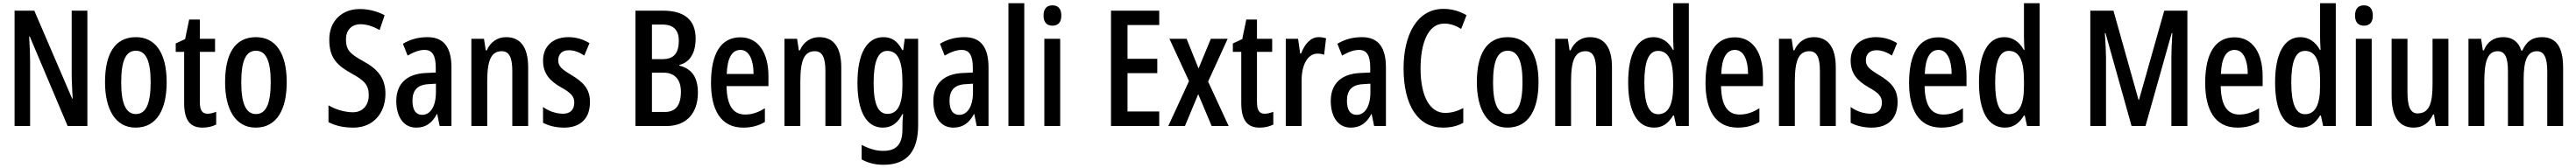

<svg xmlns="http://www.w3.org/2000/svg" viewBox="-20 -780 15920 1040"><path d="M520 0V-714H423V-321C423 -281 426 -231 429 -169H426L192 -714H70V0H166V-402C166 -443 164 -494 160 -554H164L398 0Z M1010 -271C1010 -454 939 -550 820 -550C688 -550 629 -444 629 -271C629 -107 691 10 818 10C953 10 1010 -109 1010 -271ZM729 -270C729 -401 756 -466 820 -466C883 -466 911 -401 911 -271C911 -140 883 -74 820 -74C757 -74 729 -141 729 -270Z M1263 -76C1226 -76 1215 -101 1215 -152V-459H1309V-540H1215V-659H1149L1124 -538L1066 -511V-459H1118V-143C1118 -40 1152 10 1231 10C1265 10 1292 3 1316 -9V-88C1298 -81 1280 -76 1263 -76Z M1752 -271C1752 -454 1681 -550 1562 -550C1430 -550 1371 -444 1371 -271C1371 -107 1433 10 1560 10C1695 10 1752 -109 1752 -271ZM1471 -270C1471 -401 1498 -466 1562 -466C1625 -466 1653 -401 1653 -271C1653 -140 1625 -74 1562 -74C1499 -74 1471 -141 1471 -270Z M2362 -200C2362 -293 2317 -352 2225 -401C2142 -447 2118 -471 2118 -537C2118 -591 2151 -630 2208 -630C2244 -630 2284 -618 2326 -594L2357 -686C2315 -708 2262 -724 2205 -724C2090 -725 2013 -646 2015 -532C2015 -419 2067 -373 2153 -325C2234 -281 2259 -252 2259 -190C2259 -132 2224 -85 2161 -85C2115 -85 2057 -100 2010 -128V-24C2056 0 2106 10 2165 10C2284 10 2362 -77 2362 -200Z M2622 -550C2565 -550 2514 -536 2470 -509L2499 -436C2539 -459 2573 -471 2604 -471C2652 -471 2673 -436 2673 -361V-331L2609 -328C2494 -322 2429 -262 2429 -154C2429 -68 2467 10 2552 10C2611 10 2650 -18 2680 -74H2682L2697 0H2770V-362C2770 -484 2725 -550 2622 -550ZM2629 -259 2674 -262V-209C2674 -122 2640 -69 2589 -69C2551 -69 2529 -97 2529 -157C2529 -222 2561 -256 2629 -259Z M3108 -550C3055 -550 3011 -521 2988 -468H2982L2971 -540H2893V0H2991V-274C2991 -409 3016 -463 3081 -463C3128 -463 3146 -422 3146 -340V0H3244V-363C3244 -488 3196 -550 3108 -550Z M3626 -149C3626 -232 3581 -273 3514 -314C3449 -353 3430 -370 3430 -408C3430 -445 3454 -469 3495 -469C3529 -469 3562 -456 3591 -436L3623 -513C3583 -537 3541 -550 3492 -550C3398 -550 3336 -494 3336 -405C3336 -323 3379 -279 3446 -240C3510 -205 3529 -182 3529 -145C3529 -101 3504 -76 3460 -76C3414 -76 3367 -94 3336 -118V-20C3370 -2 3414 10 3466 10C3567 10 3626 -46 3626 -149Z M4076 -714H3907V0H4100C4223 0 4293 -81 4293 -206C4293 -300 4257 -354 4178 -374V-378C4243 -394 4279 -451 4279 -541C4279 -657 4210 -714 4076 -714ZM4076 -414H4009V-628H4075C4141 -628 4175 -594 4175 -529C4175 -452 4145 -414 4076 -414ZM4009 -330H4082C4149 -330 4188 -288 4188 -212C4188 -128 4155 -87 4090 -87H4009Z M4555 -549C4436 -549 4374 -449 4374 -267C4374 -105 4431 10 4573 10C4623 10 4667 -1 4707 -25V-110C4664 -83 4627 -71 4585 -71C4509 -71 4472 -129 4470 -247H4729V-309C4729 -448 4670 -549 4555 -549ZM4556 -471C4611 -471 4637 -406 4637 -322H4471C4475 -424 4505 -471 4556 -471Z M5043 -550C4990 -550 4946 -521 4923 -468H4917L4906 -540H4828V0H4926V-274C4926 -409 4951 -463 5016 -463C5063 -463 5081 -422 5081 -340V0H5179V-363C5179 -488 5131 -550 5043 -550Z M5439 -550C5339 -550 5279 -452 5279 -267C5279 -88 5336 10 5435 10C5490 10 5527 -17 5557 -74H5561C5558 -45 5557 -14 5557 8V22C5557 118 5515 154 5438 154C5395 154 5353 142 5305 117V207C5346 229 5387 240 5440 240C5590 240 5654 151 5654 -5V-540H5571L5562 -470H5556C5526 -527 5490 -550 5439 -550ZM5463 -465C5528 -465 5557 -406 5557 -273V-247C5557 -132 5526 -75 5465 -75C5407 -75 5379 -134 5379 -266C5379 -396 5405 -465 5463 -465Z M5941 -550C5884 -550 5833 -536 5789 -509L5818 -436C5858 -459 5892 -471 5923 -471C5971 -471 5992 -436 5992 -361V-331L5928 -328C5813 -322 5748 -262 5748 -154C5748 -68 5786 10 5871 10C5930 10 5969 -18 5999 -74H6001L6016 0H6089V-362C6089 -484 6044 -550 5941 -550ZM5948 -259 5993 -262V-209C5993 -122 5959 -69 5908 -69C5870 -69 5848 -97 5848 -157C5848 -222 5880 -256 5948 -259Z M6310 0V-760H6212V0Z M6484 -747C6448 -747 6429 -725 6429 -683C6429 -643 6449 -621 6484 -621C6520 -621 6539 -643 6539 -683C6539 -724 6521 -747 6484 -747ZM6532 -540H6434V0H6532Z M7144 0V-90H6948V-327H7132V-416H6948V-625H7144V-714H6846V0Z M7328 -278 7200 0H7303L7385 -197L7468 0H7573L7446 -275L7567 -540H7463L7387 -356L7313 -540H7207Z M7796 -76C7759 -76 7748 -101 7748 -152V-459H7842V-540H7748V-659H7682L7657 -538L7599 -511V-459H7651V-143C7651 -40 7685 10 7764 10C7798 10 7825 3 7849 -9V-88C7831 -81 7813 -76 7796 -76Z M8129 -550C8080 -550 8043 -508 8021 -449H8015L8002 -540H7926V0H8024V-280C8023 -378 8062 -448 8121 -448C8137 -448 8151 -446 8163 -441L8175 -543C8158 -548 8144 -550 8129 -550Z M8397 -550C8340 -550 8289 -536 8245 -509L8274 -436C8314 -459 8348 -471 8379 -471C8427 -471 8448 -436 8448 -361V-331L8384 -328C8269 -322 8204 -262 8204 -154C8204 -68 8242 10 8327 10C8386 10 8425 -18 8455 -74H8457L8472 0H8545V-362C8545 -484 8500 -550 8397 -550ZM8404 -259 8449 -262V-209C8449 -122 8415 -69 8364 -69C8326 -69 8304 -97 8304 -157C8304 -222 8336 -256 8404 -259Z M8905 -634C8944 -634 8978 -621 9010 -601L9043 -686C8998 -712 8951 -725 8900 -725C8737 -725 8654 -564 8654 -357C8654 -125 8745 10 8897 10C8946 10 8988 0 9023 -20V-111C8989 -93 8952 -81 8911 -81C8817 -81 8759 -183 8759 -356C8759 -508 8803 -634 8905 -634Z M9488 -271C9488 -454 9417 -550 9298 -550C9166 -550 9107 -444 9107 -271C9107 -107 9169 10 9296 10C9431 10 9488 -109 9488 -271ZM9207 -270C9207 -401 9234 -466 9298 -466C9361 -466 9389 -401 9389 -271C9389 -140 9361 -74 9298 -74C9235 -74 9207 -141 9207 -270Z M9806 -550C9753 -550 9709 -521 9686 -468H9680L9669 -540H9591V0H9689V-274C9689 -409 9714 -463 9779 -463C9826 -463 9844 -422 9844 -340V0H9942V-363C9942 -488 9894 -550 9806 -550Z M10202 10C10254 10 10289 -15 10320 -65H10325L10339 0H10417V-760H10320V-552C10320 -530 10321 -505 10323 -471H10319C10291 -523 10248 -550 10198 -550C10099 -550 10042 -449 10042 -270C10042 -90 10098 10 10202 10ZM10227 -73C10169 -73 10142 -139 10142 -270C10142 -397 10168 -465 10226 -465C10291 -465 10320 -406 10320 -279V-248C10320 -129 10289 -73 10227 -73Z M10701 -549C10582 -549 10520 -449 10520 -267C10520 -105 10577 10 10719 10C10769 10 10813 -1 10853 -25V-110C10810 -83 10773 -71 10731 -71C10655 -71 10618 -129 10616 -247H10875V-309C10875 -448 10816 -549 10701 -549ZM10702 -471C10757 -471 10783 -406 10783 -322H10617C10621 -424 10651 -471 10702 -471Z M11189 -550C11136 -550 11092 -521 11069 -468H11063L11052 -540H10974V0H11072V-274C11072 -409 11097 -463 11162 -463C11209 -463 11227 -422 11227 -340V0H11325V-363C11325 -488 11277 -550 11189 -550Z M11707 -149C11707 -232 11662 -273 11595 -314C11530 -353 11511 -370 11511 -408C11511 -445 11535 -469 11576 -469C11610 -469 11643 -456 11672 -436L11704 -513C11664 -537 11622 -550 11573 -550C11479 -550 11417 -494 11417 -405C11417 -323 11460 -279 11527 -240C11591 -205 11610 -182 11610 -145C11610 -101 11585 -76 11541 -76C11495 -76 11448 -94 11417 -118V-20C11451 -2 11495 10 11547 10C11648 10 11707 -46 11707 -149Z M11959 -549C11840 -549 11778 -449 11778 -267C11778 -105 11835 10 11977 10C12027 10 12071 -1 12111 -25V-110C12068 -83 12031 -71 11989 -71C11913 -71 11876 -129 11874 -247H12133V-309C12133 -448 12074 -549 11959 -549ZM11960 -471C12015 -471 12041 -406 12041 -322H11875C11879 -424 11909 -471 11960 -471Z M12370 10C12422 10 12457 -15 12488 -65H12493L12507 0H12585V-760H12488V-552C12488 -530 12489 -505 12491 -471H12487C12459 -523 12416 -550 12366 -550C12267 -550 12210 -449 12210 -270C12210 -90 12266 10 12370 10ZM12395 -73C12337 -73 12310 -139 12310 -270C12310 -397 12336 -465 12394 -465C12459 -465 12488 -406 12488 -279V-248C12488 -129 12457 -73 12395 -73Z M13153 0H13239L13401 -575H13405C13401 -510 13399 -461 13399 -427V0H13498V-714H13355L13199 -162H13196L13041 -714H12898V0H12995V-427C12995 -459 12992 -509 12988 -575H12992Z M13789 -549C13670 -549 13608 -449 13608 -267C13608 -105 13665 10 13807 10C13857 10 13901 -1 13941 -25V-110C13898 -83 13861 -71 13819 -71C13743 -71 13706 -129 13704 -247H13963V-309C13963 -448 13904 -549 13789 -549ZM13790 -471C13845 -471 13871 -406 13871 -322H13705C13709 -424 13739 -471 13790 -471Z M14200 10C14252 10 14287 -15 14318 -65H14323L14337 0H14415V-760H14318V-552C14318 -530 14319 -505 14321 -471H14317C14289 -523 14246 -550 14196 -550C14097 -550 14040 -449 14040 -270C14040 -90 14096 10 14200 10ZM14225 -73C14167 -73 14140 -139 14140 -270C14140 -397 14166 -465 14224 -465C14289 -465 14318 -406 14318 -279V-248C14318 -129 14287 -73 14225 -73Z M14589 -747C14553 -747 14534 -725 14534 -683C14534 -643 14554 -621 14589 -621C14625 -621 14644 -643 14644 -683C14644 -724 14626 -747 14589 -747ZM14637 -540H14539V0H14637Z M15111 -540H15013V-257C15013 -137 14991 -78 14920 -78C14877 -78 14858 -120 14858 -211V-540H14760V-188C14760 -66 14800 10 14897 10C14950 10 14992 -18 15016 -71H15022L15033 0H15111Z M15689 -550C15629 -550 15593 -523 15568 -467H15561C15548 -515 15511 -550 15449 -550C15393 -550 15351 -522 15330 -468H15324L15313 -540H15235V0H15333V-274C15333 -390 15349 -463 15416 -463C15459 -463 15479 -428 15479 -340V0H15576V-289C15576 -404 15598 -463 15658 -463C15701 -463 15722 -426 15722 -337V0H15820V-360C15820 -488 15778 -550 15689 -550Z"/></svg>

Font: Noto Sans Bengali ExtraCondensed Medium
Style: Regular
Weight: 500
Width: 2
Designer: Joana Ranito - Universal Thirst; Jelle Bosma - Monotype Design Team
Foundry: Universal Thirst ehf.
Version: Version 3.000